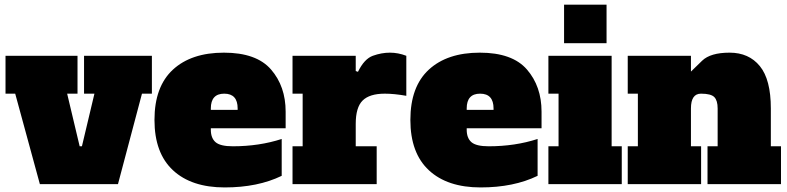

<svg xmlns="http://www.w3.org/2000/svg" viewBox="-20 -798 3412 832"><path d="M315.9 -556.2V-392.1H271L325.2 -164.1H335L389.2 -392.1H344.2V-556.2H638.2V-392.1H595.2L491.2 0H152.8L45.9 -392.1H3.9V-556.2Z M1009.8 -328.1Q1009.8 -392.1 951.7 -392.1Q893.6 -392.1 893.6 -328.1V-321.8H1009.8ZM1200.7 -36.1Q1097.2 14.2 953.6 14.2Q809.6 14.2 729.5 -60.3Q649.4 -134.8 649.4 -278.3Q649.4 -422.4 729.2 -496.1Q809.1 -569.8 950.2 -569.8Q1091.3 -569.8 1154.5 -496.8Q1217.8 -423.8 1217.8 -314V-242.2H893.6V-235.8Q893.6 -199.7 914.1 -181.9Q934.6 -164.1 988.8 -164.1Q1103 -164.1 1200.7 -195.8Z M1647.5 -392.1Q1581.5 -392.1 1551.5 -362.5Q1521.5 -333 1521.5 -261.2V-164.1H1612.3V0H1247.6V-164.1H1291.5V-392.1H1247.6V-556.2H1521.5V-490.2L1531.2 -486.8Q1558.6 -543 1595.9 -556.4Q1633.3 -569.8 1669.4 -569.8Q1705.6 -569.8 1740.7 -556.2V-382.8Q1688 -392.1 1647.5 -392.1Z M2118.7 -328.1Q2118.7 -392.1 2060.5 -392.1Q2002.4 -392.1 2002.4 -328.1V-321.8H2118.7ZM2309.6 -36.1Q2206.1 14.2 2062.5 14.2Q1918.5 14.2 1838.4 -60.3Q1758.3 -134.8 1758.3 -278.3Q1758.3 -422.4 1838.1 -496.1Q1918 -569.8 2059.1 -569.8Q2200.2 -569.8 2263.4 -496.8Q2326.7 -423.8 2326.7 -314V-242.2H2002.4V-235.8Q2002.4 -199.7 2022.9 -181.9Q2043.5 -164.1 2097.7 -164.1Q2211.9 -164.1 2309.6 -195.8Z M2424.3 -777.8H2608.4V-610.8H2424.3ZM2630.4 -164.1H2674.3V0H2356.4V-164.1H2400.4V-392.1H2356.4V-556.2H2630.4Z M2974.1 -328.1V-164.1H3018.1V0H2700.2V-164.1H2744.1V-392.1H2700.2V-556.2H2974.1V-487.8Q2986.3 -500 3022.5 -534.9Q3058.6 -569.8 3141.6 -569.8Q3225.1 -569.8 3272.7 -511.5Q3320.3 -453.1 3320.3 -328.1V-164.1H3364.3V0H3045.9V-164.1H3089.8V-328.1Q3089.8 -362.3 3075.4 -377.2Q3061 -392.1 3017.6 -392.1Q2974.1 -392.1 2974.1 -328.1Z"/></svg>

Font: AlfaSlabOne-Regular
Style: Regular
Weight: 400
Designer: JM Sole
Foundry: JM Sole
Version: Version 1.001